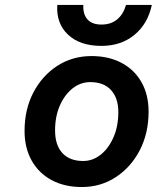

<svg xmlns="http://www.w3.org/2000/svg" viewBox="-20 -741 632 774"><path d="M592 -721Q576 -645 522 -600.5Q468 -556 389 -556Q302 -556 254 -601.5Q206 -647 211 -721H316Q314 -684 332.5 -663Q351 -642 389 -642Q427 -642 452 -662.5Q477 -683 488 -721ZM79 -213Q79 -300 114.5 -368Q150 -436 211 -475.5Q272 -515 349 -515Q418 -515 470 -487.5Q522 -460 550.5 -409.5Q579 -359 579 -291Q579 -204 543.5 -135.5Q508 -67 447 -27Q386 13 310 13Q240 13 188 -15Q136 -43 107.5 -94Q79 -145 79 -213ZM457 -289Q457 -346 427.5 -378Q398 -410 344 -410Q305 -410 273 -385Q241 -360 221.5 -316Q202 -272 202 -215Q202 -156 231.5 -124Q261 -92 315 -92Q354 -92 386 -117.5Q418 -143 437.5 -187.5Q457 -232 457 -289Z"/></svg>

Font: Overused Grotesk SemiBold
Style: Italic
Weight: 600
Italic angle: -10°
Version: Version 0.003